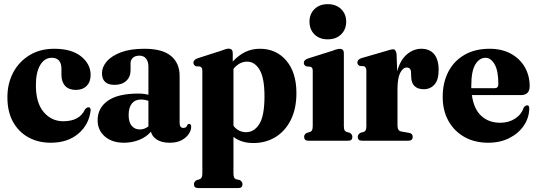

<svg xmlns="http://www.w3.org/2000/svg" viewBox="-20 -694 2648 947"><path d="M427 -324.5Q427 -290 407.2 -270.2Q387.5 -250.5 354 -250.5Q319.5 -250.5 301.2 -270.5Q283 -290.5 283 -325.5V-354Q283 -409 235 -409Q200 -409 178.5 -373.5Q157 -338 157 -273.5Q157 -186.5 195.5 -141.2Q234 -96 292 -96Q373 -96 399.5 -155Q409.5 -165.5 417 -165Q427.5 -164.5 427 -149Q419 -79.5 366.5 -34.8Q314 10 230 10Q168.5 10 120.2 -16.5Q72 -43 44.2 -93Q16.5 -143 16.5 -214Q16.5 -282.5 45.2 -336.5Q74 -390.5 126 -422Q178 -453.5 247.5 -453.5Q333 -453.5 380 -415.8Q427 -378 427 -324.5Z M461.5 -100.5Q461.5 -161.5 511.8 -197Q562 -232.5 662.5 -232.5Q690.5 -232.5 712 -226.5V-365.5Q712 -391 700.2 -405.2Q688.5 -419.5 668 -419.5Q647 -419.5 635.5 -409Q624 -398.5 624 -382.5V-347.5Q624 -315 602.8 -295.2Q581.5 -275.5 545 -275.5Q483 -275.5 483 -333.5Q483 -363 506.2 -390.5Q529.5 -418 576 -435.8Q622.5 -453.5 692 -453.5Q780.5 -453.5 823.2 -418.2Q866 -383 866 -319V-87.5Q866 -63 885 -63Q900 -63 905 -79Q907.5 -83 912.5 -83Q923 -83 923 -68Q923 -52 911.5 -34Q900 -16 876.8 -3Q853.5 10 817.5 10Q778 10 754 -5.2Q730 -20.5 724.5 -44.5Q702 -18.5 666.8 -4.2Q631.5 10 591.5 10Q532.5 10 497 -21Q461.5 -52 461.5 -100.5ZM614.5 -126.5Q614.5 -91 629.8 -73.2Q645 -55.5 670 -55.5Q692.5 -55.5 712 -70.5V-196.5Q695 -203 674 -203Q646 -203 630.2 -183.2Q614.5 -163.5 614.5 -126.5Z M1128 -432V-390.5Q1156 -421 1188.8 -437.2Q1221.5 -453.5 1262 -453.5Q1342.5 -453.5 1392.2 -395Q1442 -336.5 1442 -235Q1442 -158 1414.5 -102.8Q1387 -47.5 1339 -18Q1291 11.5 1229.5 11.5Q1170 11.5 1131.5 -19V160Q1131.5 174.5 1134.5 181Q1137.5 187.5 1144.5 190L1163.5 194.5Q1176 202.5 1176 214.5Q1176 233.5 1156 233.5H956.5Q936.5 233.5 936.5 214.5Q936.5 203 949.5 194.5L965 190Q971.5 187.5 974.8 181Q978 174.5 978 160.5V-344Q978 -354.5 975 -359.2Q972 -364 965.5 -366L946.5 -367Q934 -373 934 -385Q934 -398 953 -406L1071.5 -444Q1085.5 -449.5 1093.5 -451.8Q1101.5 -454 1108 -454Q1128 -454 1128 -432ZM1199 -390Q1161 -390 1131.5 -354.5V-73.5Q1156 -42 1194 -42Q1233.5 -42 1259 -82.2Q1284.5 -122.5 1284.5 -218.5Q1284.5 -309.5 1260.5 -349.8Q1236.5 -390 1199 -390Z M1596.5 -500Q1555.5 -500 1531 -524.5Q1506.5 -549 1506.5 -587Q1506.5 -625 1531.2 -649.2Q1556 -673.5 1596.5 -673.5Q1637.5 -673.5 1662.5 -649.2Q1687.5 -625 1687.5 -587Q1687.5 -549 1662.5 -524.5Q1637.5 -500 1596.5 -500ZM1676 -431.5V-73.5Q1676 -59 1679 -52.5Q1682 -46 1689 -43.5L1705 -39Q1718 -31.5 1718 -19Q1718 0 1698 0H1500.5Q1480 0 1480 -19Q1480 -31.5 1493 -38.5L1509.5 -43.5Q1516.5 -46 1519.5 -52.5Q1522.5 -59 1522.5 -73V-343Q1522.5 -354 1519.8 -358.5Q1517 -363 1510.5 -365L1491 -366.5Q1478.5 -372 1478.5 -384Q1478.5 -397.5 1497.5 -405L1621 -444Q1635 -449.5 1642.5 -451.2Q1650 -453 1656.5 -453Q1676 -453 1676 -431.5Z M1936 -426.5 1939 -342.5Q1954.5 -398.5 1987 -426Q2019.5 -453.5 2058.5 -453.5Q2099 -453.5 2121.2 -427Q2143.5 -400.5 2143.5 -348.5Q2143.5 -300 2123 -277Q2102.5 -254 2071 -254Q2009.5 -254 2008 -316L2007.5 -334Q2007.5 -361 1986 -361Q1967.5 -361 1954 -334.8Q1940.5 -308.5 1940.5 -254.5V-75.5Q1940.5 -48.5 1959 -45.5L1998.5 -38.5Q2015.5 -35.5 2015.5 -19Q2015.5 0 1994 0H1765.5Q1744.5 0 1744.5 -19Q1744.5 -31 1758 -39L1774 -43.5Q1781 -46 1784 -52.2Q1787 -58.5 1787 -72V-344.5Q1787 -363 1775 -367.5L1755 -368.5Q1742.5 -374.5 1742.5 -386Q1742.5 -399.5 1762 -407L1887.5 -443.5Q1909.5 -451 1919 -451Q1933 -451 1936 -426.5Z M2592.5 -269Q2592.5 -225 2549 -225H2307.5Q2317 -156 2354 -122.2Q2391 -88.5 2447 -88.5Q2489.5 -88.5 2521 -109.2Q2552.5 -130 2563.5 -164.5Q2572.5 -174.5 2580 -174.5Q2591 -174.5 2590.5 -158.5Q2589.5 -112.5 2563.5 -74.2Q2537.5 -36 2492.2 -13Q2447 10 2388 10Q2321 10 2270.5 -18.5Q2220 -47 2191.8 -97.8Q2163.5 -148.5 2163.5 -216Q2163.5 -286 2191 -339.5Q2218.5 -393 2270.5 -423.2Q2322.5 -453.5 2395 -453.5Q2455.5 -453.5 2500 -429Q2544.5 -404.5 2568.5 -362.8Q2592.5 -321 2592.5 -269ZM2304.5 -270Q2304.5 -264 2304.5 -259H2419.5Q2438 -259 2438 -278.5Q2438 -346 2419.2 -377.5Q2400.5 -409 2375 -409Q2344.5 -409 2324.5 -376.2Q2304.5 -343.5 2304.5 -270Z"/></svg>

Font: Fraunces 144pt Soft
Style: Bold
Weight: 700
Version: Version 1.000;[0bf87f6ff]